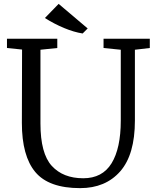

<svg xmlns="http://www.w3.org/2000/svg" viewBox="-20 -958 810 992"><path d="M16 0ZM754 -710 677 -701V-335Q677 -159 601 -72.5Q525 14 394 14Q232 14 162.5 -69Q93 -152 93 -323L94 -702L16 -710V-758H276V-710L189 -701V-320Q189 -165 247.5 -101Q306 -37 410 -37Q509 -37 556.5 -114.5Q604 -192 604 -335V-701L515 -710V-758H754ZM212 -865 283 -938 433 -811 407 -785Q362 -792 310.5 -813.5Q259 -835 212 -865Z"/></svg>

Font: Martel DemiBold
Style: Regular
Weight: 600
Designer: Dan Reynolds
Foundry: Dan Reynolds
Version: Version 1.001; ttfautohint (v1.1) -l 5 -r 5 -G 72 -x 0 -D la